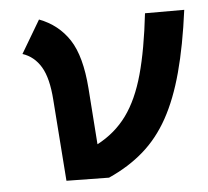

<svg xmlns="http://www.w3.org/2000/svg" viewBox="-44 -573 673 621"><g transform="rotate(-5 293.0 -262.5)"><path d="M147.5 0 127.9 -264.2Q123 -335.4 101.1 -372.1Q79.1 -408.7 41.5 -420.9L104.5 -527.3Q166.5 -503.9 201.7 -450.2Q236.8 -396.5 244.6 -291.5L257.8 -108.9Q316.4 -139.6 353.5 -190.7Q390.6 -241.7 412.6 -321.3Q434.6 -400.9 447.8 -517.6H575.2Q560.1 -402.3 537.1 -317.4Q514.2 -232.4 480.5 -171.6Q446.8 -110.8 398.9 -69.1Q351.1 -27.3 285.6 2Z"/></g></svg>

Font: Cascadia Mono NF SemiBold
Style: Italic
Weight: 600
Italic angle: -10°
Monospace: yes
Designer: Aaron Bell
Foundry: Saja Typeworks
Version: Version 2404.023; ttfautohint (v1.8.4)